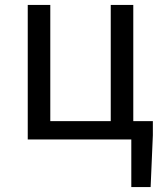

<svg xmlns="http://www.w3.org/2000/svg" viewBox="-20 -563 659 775"><path d="M518 -74V-543H427V-74H183V-543H92V0H510V192H588L597 -17V-74Z"/></svg>

Font: Noto Sans CJK KR Regular
Style: Regular
Weight: 400
Designer: Ryoko NISHIZUKA (kana & ideographs); Paul D. Hunt (Latin, Greek & Cyrillic); Wenlong ZHANG (bopomofo); Sandoll Communica
Foundry: Adobe Systems Incorporated
Version: Version 1.004;PS 1.004;hotconv 1.0.82;makeotf.lib2.5.63406